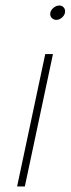

<svg xmlns="http://www.w3.org/2000/svg" viewBox="-20 -676 256 696"><path d="M162 -625Q162 -637 172.5 -646.5Q183 -656 195 -656Q204 -656 210 -650Q216 -644 216 -635Q216 -623 206 -613.5Q196 -604 184 -604Q175 -604 168.5 -610Q162 -616 162 -625ZM144 -480H172L70 0H42Z"/></svg>

Font: Prompt Thin
Style: Italic
Weight: 250
Italic angle: -12°
Designer: Katatrad Team
Foundry: CadsonDemak
Version: Version 1.001